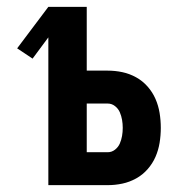

<svg xmlns="http://www.w3.org/2000/svg" viewBox="-20 -540 540 560"><path d="M121 0V-431L75 -369L30 -399L121 -520H233V-334H294Q316 -334 337 -329.5Q358 -325 377 -314.5Q396 -304 410.5 -287.5Q425 -271 433.5 -251.5Q442 -232 445.5 -210.5Q449 -189 449 -167Q449 -145 445.5 -123.5Q442 -102 433.5 -82.5Q425 -63 410.5 -46.5Q396 -30 377 -19.5Q358 -9 337 -4.5Q316 0 294 0ZM233 -96H294Q306 -96 315.5 -103.5Q325 -111 329.5 -121.5Q334 -132 336 -143.5Q338 -155 338 -167Q338 -179 336 -190.5Q334 -202 329.5 -212.5Q325 -223 315.5 -230.5Q306 -238 294 -238H233Z"/></svg>

Font: Iosevka Custom
Style: Bold
Weight: 700
Monospace: yes
Designer: Belleve Invis
Foundry: Belleve Invis
Version: Version 30.3.3; ttfautohint (v1.8.3)